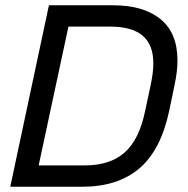

<svg xmlns="http://www.w3.org/2000/svg" viewBox="-20 -710 716 730"><path d="M166 -689.9H410.2Q525.9 -689.9 590.3 -637.2Q654.8 -584.5 654.8 -480Q654.8 -439 644 -388.2L623 -287.1Q590.8 -137.7 508.8 -68.8Q426.8 0 293 0H19ZM301.8 -81.1Q398.4 -81.1 453.6 -129.9Q509.8 -179.2 532.2 -290L553.2 -388.2Q563 -435.5 563 -469.2Q563 -540 522 -574.7Q481.4 -608.9 397.9 -608.9H240.2L127 -81.1Z"/></svg>

Font: D-DIN Exp
Style: DINExp-Italic
Weight: 400
Width: 7
Italic angle: -12°
Designer: Charles Nix
Foundry: Datto Inc.
Version: Version 1.00